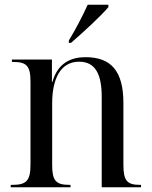

<svg xmlns="http://www.w3.org/2000/svg" viewBox="-20 -786 637 806"><path d="M269 -616V-606H278C327 -648 406 -721 435 -756V-766H348C328 -721 297 -662 269 -616ZM25 0H276V-10H271C214 -10 199 -28 199 -94V-352C199 -453 233 -527 312 -527C382 -527 407 -472 407 -379V0H572V-10H567C513 -10 498 -28 498 -95V-354C498 -488 446 -546 339 -546C281 -546 223 -524 200 -442H198V-536H30V-526H35C92 -526 108 -509 108 -443V-95C108 -28 91 -10 33 -10H25Z"/></svg>

Font: Noto Serif Display SemiCondensed
Style: Regular
Weight: 400
Width: 4
Designer: Monotype Design Team
Foundry: Monotype Imaging Inc.
Version: Version 2.009